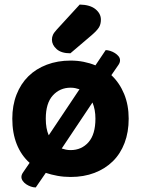

<svg xmlns="http://www.w3.org/2000/svg" viewBox="-20 -762 620 843"><path d="M545 -241Q545 -182 527 -134.5Q509 -87 475.5 -54Q442 -21 395 -3Q348 15 290 15Q260 15 232.5 10Q205 5 181 -3L137 61Q126 61 115 57Q104 53 95 47Q86 41 80 32.5Q74 24 74 15Q74 5 82 -6L110 -47Q73 -80 53.5 -129Q34 -178 34 -241Q34 -299 52.5 -346.5Q71 -394 104.5 -427Q138 -460 185.5 -478Q233 -496 290 -496Q320 -496 347.5 -490.5Q375 -485 399 -475L444 -542Q453 -542 464 -538.5Q475 -535 484.5 -529Q494 -523 500.5 -515Q507 -507 507 -497Q507 -487 500 -477L469 -432Q505 -398 525 -349.5Q545 -301 545 -241ZM399 -241Q399 -281 386 -312L251 -110Q260 -107 269.5 -105Q279 -103 290 -103Q338 -103 368.5 -137.5Q399 -172 399 -241ZM290 -377Q243 -377 212 -343Q181 -309 181 -241Q181 -197 194 -168L329 -370Q320 -373 310.5 -375Q301 -377 290 -377ZM330 -742Q376 -741 399.5 -721.5Q423 -702 423 -676Q423 -655 414 -641Q405 -627 383 -608L289 -528Q249 -528 228.5 -546.5Q208 -565 208 -588Q208 -599 212.5 -609Q217 -619 230 -633Z"/></svg>

Font: Baloo 2
Style: Bold
Weight: 700
Designer: Sarang Kulkarni and Ek Type
Foundry: Ek Type
Version: Version 1.640;hotconv 1.0.111;makeotfexe 2.5.65597; ttfautoh